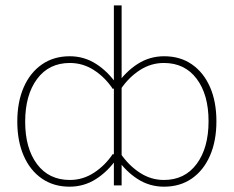

<svg xmlns="http://www.w3.org/2000/svg" viewBox="-20 -701 883 726"><path d="M798.3 -242.2Q798.3 -316.4 774.2 -371.6Q750 -426.8 705.8 -457.5Q661.6 -488.3 600.6 -488.3Q545.9 -488.3 500.5 -459.2Q455.1 -430.2 420.9 -380.4L436.5 -363.8Q466.8 -408.7 508.8 -435.8Q550.8 -462.9 599.6 -462.9Q678.7 -462.9 723.6 -403.1Q768.6 -343.3 768.6 -242.7Q768.6 -141.6 723.6 -81.1Q678.7 -20.5 599.6 -20.5Q550.8 -20.5 508.8 -47.9Q466.8 -75.2 436.5 -119.6L420.9 -103Q455.1 -53.2 500.2 -24.2Q545.4 4.9 600.1 4.9Q661.1 4.9 705.6 -26.1Q750 -57.1 774.2 -112.8Q798.3 -168.5 798.3 -242.2ZM45.4 -241.2Q45.4 -167.5 69.6 -112.1Q93.8 -56.6 138.2 -25.9Q182.6 4.9 243.2 4.9Q297.9 4.9 343.3 -24.2Q388.7 -53.2 422.9 -103L407.2 -119.6Q377.4 -75.2 335.4 -47.9Q293.5 -20.5 244.1 -20.5Q165 -20.5 120.1 -80.3Q75.2 -140.1 75.2 -240.7Q75.2 -341.8 120.1 -402.3Q165 -462.9 244.1 -462.9Q293.5 -462.9 335.4 -435.8Q377.4 -408.7 407.2 -363.8L422.9 -380.4Q388.7 -430.2 343.5 -459.2Q298.3 -488.3 243.7 -488.3Q183.1 -488.3 138.4 -457.3Q93.8 -426.3 69.6 -370.8Q45.4 -315.4 45.4 -241.2ZM439.9 0V-680.7H410.6V0Z"/></svg>

Font: Estedad-FD VF
Style: Regular
Weight: 100
Designer: Amin Abedi
Version: Version 7.3